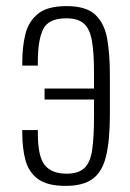

<svg xmlns="http://www.w3.org/2000/svg" viewBox="-20 -600 426 629"><path d="M195 9Q135 9 104.5 -13.5Q74 -36 63.5 -75Q53 -114 53 -163V-174H104V-164Q104 -86 127 -58.5Q150 -31 198 -31Q237 -31 256.5 -49.5Q276 -68 282 -109.5Q288 -151 288 -219V-274H126V-310H288V-361Q288 -428 281 -467Q274 -506 254.5 -523Q235 -540 197 -540Q139 -540 121.5 -504.5Q104 -469 104 -399V-385H53V-397Q53 -446 63 -487.5Q73 -529 104 -554.5Q135 -580 198 -580Q263 -580 293 -551Q323 -522 331.5 -471Q340 -420 340 -354V-225Q340 -140 327.5 -88.5Q315 -37 283.5 -14Q252 9 195 9Z"/></svg>

Font: Oswald ExtraLight
Style: Regular
Weight: 250
Designer: Vernon Adams
Foundry: Vernon Adams
Version: Version 4.103;gftools[0.9.33.dev8+g029e19f]